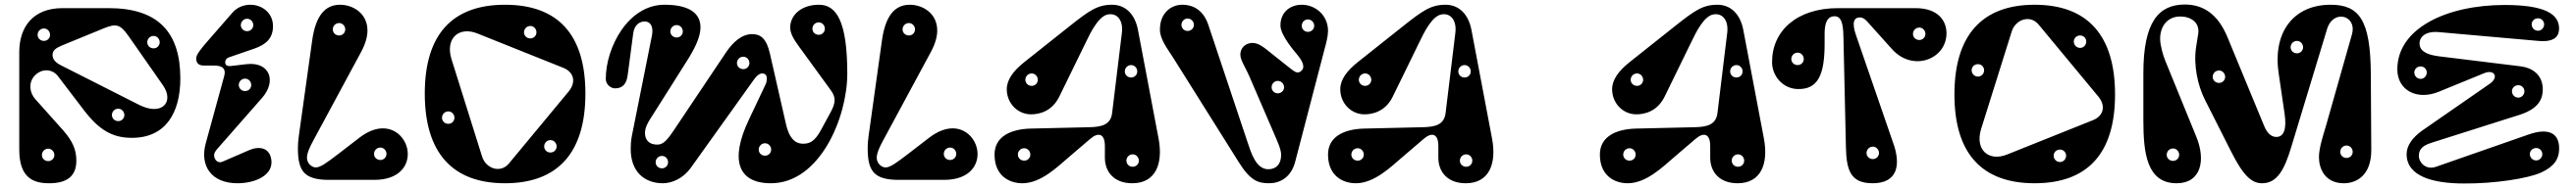

<svg xmlns="http://www.w3.org/2000/svg" viewBox="-20 -796 11371 832"><path d="M460 -760H256C126 -760 65 -677 65 -565V-134C65 -8 128 15 197 15C274 15 317 -15 317 -85C317 -134 300 -172 259 -219L136 -357C110 -386 105 -430 132 -460C163 -494 210 -492 235 -460L350 -309C417 -221 476 -186 562 -186C713 -186 776 -299 776 -449C776 -652 679 -760 460 -760ZM212 -553C212 -574 228 -584 254 -595L439 -671C493 -693 511 -688 547 -637L699 -419C751 -345 695 -281 594 -332L247 -508C222 -521 212 -536 212 -553ZM193 -83C177 -83 165 -95 165 -110C165 -125 177 -138 193 -138C208 -138 220 -125 220 -110C220 -95 208 -83 193 -83ZM658 -582C642 -582 630 -594 630 -609C630 -624 642 -637 658 -637C673 -637 685 -624 685 -609C685 -594 673 -582 658 -582ZM502 -260C486 -260 474 -272 474 -287C474 -302 486 -315 502 -315C517 -315 529 -302 529 -287C529 -272 517 -260 502 -260ZM174 -615C158 -615 146 -627 146 -642C146 -657 158 -670 174 -670C189 -670 201 -657 201 -642C201 -627 189 -615 174 -615Z M846 -538C846 -520 854 -506 879 -506H922C954 -506 972 -498 972 -475C972 -470 971 -464 969 -457L888 -161C861 -61 914 15 1028 15C1105 15 1185 -19 1178 -86C1172 -144 1123 -150 1081 -132L961 -80C942 -72 925 -89 925 -109C925 -119 930 -127 946 -145L1137 -363C1203 -439 1169 -524 1068 -512L1000 -504C991 -503 974 -503 974 -520C974 -530 980 -539 993 -543L1103 -581C1151 -598 1185 -624 1185 -680C1185 -740 1136 -775 1085 -775C1056 -775 1027 -764 1006 -740L893 -610C868 -581 846 -554 846 -538ZM1071 -658C1055 -658 1043 -670 1043 -685C1043 -700 1055 -713 1071 -713C1086 -713 1098 -700 1098 -685C1098 -670 1086 -658 1071 -658ZM1062 -393C1046 -393 1034 -405 1034 -420C1034 -435 1046 -448 1062 -448C1077 -448 1089 -435 1089 -420C1089 -405 1077 -393 1062 -393Z M1358 -617 1299 -194C1296 -174 1295 -156 1295 -140C1295 -37 1324 0 1433 0H1632C1737 0 1780 -57 1780 -114C1780 -171 1736 -228 1670 -228C1640 -228 1605 -216 1567 -187L1475 -116C1424 -77 1395 -55 1374 -55C1357 -55 1335 -72 1335 -98C1335 -118 1347 -145 1364 -176L1575 -568C1594 -604 1602 -635 1602 -661C1602 -737 1538 -775 1481 -775C1413 -775 1373 -724 1358 -617ZM1659 -88C1643 -88 1631 -100 1631 -115C1631 -130 1643 -143 1659 -143C1674 -143 1686 -130 1686 -115C1686 -100 1674 -88 1659 -88ZM1477 -639C1461 -639 1449 -651 1449 -666C1449 -681 1461 -694 1477 -694C1492 -694 1504 -681 1504 -666C1504 -651 1492 -639 1477 -639Z M2209 15C2442 15 2564 -120 2564 -382C2564 -644 2442 -775 2209 -775C1977 -775 1855 -644 1855 -382C1855 -120 1977 15 2209 15ZM2490 -391 2226 -72C2188 -27 2124 -51 2108 -103L1973 -534C1944 -628 2007 -680 2087 -648L2466 -496C2514 -477 2524 -432 2490 -391ZM2321 -626C2305 -626 2293 -638 2293 -653C2293 -668 2305 -681 2321 -681C2336 -681 2348 -668 2348 -653C2348 -638 2336 -626 2321 -626ZM1959 -248C1943 -248 1931 -260 1931 -275C1931 -290 1943 -303 1959 -303C1974 -303 1986 -290 1986 -275C1986 -260 1974 -248 1959 -248ZM2410 -121C2394 -121 2382 -133 2382 -148C2382 -163 2394 -176 2410 -176C2425 -176 2437 -163 2437 -148C2437 -133 2425 -121 2410 -121Z M3504 -594 3647 -397C3658 -382 3664 -368 3664 -353C3664 -335 3656 -316 3643 -293L3604 -221C3576 -169 3553 -160 3525 -160C3484 -160 3462 -193 3450 -244L3378 -561C3363 -625 3338 -645 3300 -645C3255 -645 3216 -611 3184 -563L2956 -222C2924 -174 2907 -156 2881 -156C2845 -156 2827 -177 2827 -207C2827 -234 2841 -256 2865 -293L3010 -523C3047 -581 3072 -632 3072 -675C3072 -735 3026 -775 2913 -775C2752 -775 2654 -585 2654 -447C2654 -421 2677 -405 2695 -405C2727 -405 2746 -423 2751 -466L2775 -648C2780 -686 2803 -701 2826 -701C2851 -701 2865 -679 2858 -640L2769 -194C2765 -173 2764 -154 2764 -136C2764 -37 2824 15 2906 15C2947 15 2996 -7 3029 -53L3308 -444C3318 -458 3331 -471 3344 -471C3360 -471 3365 -460 3365 -449C3365 -442 3364 -432 3360 -424L3285 -265C3203 -92 3234 15 3383 15C3598 15 3720 -275 3720 -470C3720 -700 3673 -775 3595 -775C3518 -775 3468 -730 3468 -674C3468 -649 3483 -623 3504 -594ZM2902 -51C2886 -51 2874 -63 2874 -78C2874 -93 2886 -106 2902 -106C2917 -106 2929 -93 2929 -78C2929 -63 2917 -51 2902 -51ZM3594 -642C3578 -642 3566 -654 3566 -669C3566 -684 3578 -697 3594 -697C3609 -697 3621 -684 3621 -669C3621 -654 3609 -642 3594 -642ZM3357 -107C3341 -107 3329 -119 3329 -134C3329 -149 3341 -162 3357 -162C3372 -162 3384 -149 3384 -134C3384 -119 3372 -107 3357 -107ZM3261 -490C3245 -490 3233 -502 3233 -517C3233 -532 3245 -545 3261 -545C3276 -545 3288 -532 3288 -517C3288 -502 3276 -490 3261 -490ZM2967 -630C2951 -630 2939 -642 2939 -657C2939 -672 2951 -685 2967 -685C2982 -685 2994 -672 2994 -657C2994 -642 2982 -630 2967 -630Z M3873 -617 3814 -194C3811 -174 3810 -156 3810 -140C3810 -37 3839 0 3948 0H4147C4252 0 4295 -57 4295 -114C4295 -171 4251 -228 4185 -228C4155 -228 4120 -216 4082 -187L3990 -116C3939 -77 3910 -55 3889 -55C3872 -55 3850 -72 3850 -98C3850 -118 3862 -145 3879 -176L4090 -568C4109 -604 4117 -635 4117 -661C4117 -737 4053 -775 3996 -775C3928 -775 3888 -724 3873 -617ZM4174 -88C4158 -88 4146 -100 4146 -115C4146 -130 4158 -143 4174 -143C4189 -143 4201 -130 4201 -115C4201 -100 4189 -88 4174 -88ZM3992 -639C3976 -639 3964 -651 3964 -666C3964 -681 3976 -694 3992 -694C4007 -694 4019 -681 4019 -666C4019 -651 4007 -639 3992 -639Z M4788 -233 4530 -227C4442 -225 4370 -192 4370 -112C4370 -18 4435 15 4493 15C4575 15 4649 -59 4695 -98L4793 -182C4828 -212 4857 -205 4857 -150V-98C4857 -37 4896 15 4978 15C5081 15 5115 -71 5094 -183L5003 -664C4990 -732 4949 -775 4889 -775C4824 -775 4788 -749 4701 -680L4500 -520C4454 -483 4424 -444 4424 -401C4424 -339 4472 -290 4531 -290C4568 -290 4624 -303 4656 -369L4777 -617C4792 -648 4828 -724 4870 -732C4912 -740 4939 -705 4932 -650L4889 -296C4883 -245 4845 -234 4788 -233ZM4973 -453C4957 -453 4945 -465 4945 -480C4945 -495 4957 -508 4973 -508C4988 -508 5000 -495 5000 -480C5000 -465 4988 -453 4973 -453ZM4501 -85C4485 -85 4473 -97 4473 -112C4473 -127 4485 -140 4501 -140C4516 -140 4528 -127 4528 -112C4528 -97 4516 -85 4501 -85ZM4980 -58C4964 -58 4952 -70 4952 -85C4952 -100 4964 -113 4980 -113C4995 -113 5007 -100 5007 -85C5007 -70 4995 -58 4980 -58ZM4534 -416C4518 -416 4506 -428 4506 -443C4506 -458 4518 -471 4534 -471C4549 -471 4561 -458 4561 -443C4561 -428 4549 -416 4534 -416Z M5497 -453 5605 -202C5618 -171 5635 -136 5635 -111C5635 -69 5613 -47 5578 -47C5524 -47 5502 -121 5487 -166L5314 -685C5293 -748 5251 -775 5198 -775C5149 -775 5100 -738 5100 -665C5100 -623 5132 -582 5157 -543L5447 -80C5498 2 5531 15 5582 15C5630 15 5679 -11 5697 -80L5826 -576C5834 -605 5842 -636 5842 -659C5842 -729 5786 -775 5726 -775C5672 -775 5631 -739 5632 -682C5633 -639 5693 -570 5707 -553C5730 -525 5741 -499 5726 -484C5707 -465 5693 -480 5667 -500L5598 -555C5562 -584 5537 -606 5509 -606C5476 -606 5455 -582 5455 -555C5455 -529 5475 -504 5497 -453ZM5620 -383C5605 -383 5593 -395 5593 -410C5593 -425 5605 -438 5620 -438C5636 -438 5648 -425 5648 -410C5648 -395 5636 -383 5620 -383ZM5753 -655C5738 -655 5726 -667 5726 -682C5726 -697 5738 -710 5753 -710C5769 -710 5781 -697 5781 -682C5781 -667 5769 -655 5753 -655ZM5222 -659C5207 -659 5195 -671 5195 -686C5195 -701 5207 -714 5222 -714C5238 -714 5250 -701 5250 -686C5250 -671 5238 -659 5222 -659Z M6260 -233 6002 -227C5914 -225 5842 -192 5842 -112C5842 -18 5907 15 5965 15C6047 15 6121 -59 6167 -98L6265 -182C6300 -212 6329 -205 6329 -150V-98C6329 -37 6368 15 6450 15C6553 15 6587 -71 6566 -183L6475 -664C6462 -732 6421 -775 6361 -775C6296 -775 6260 -749 6173 -680L5972 -520C5926 -483 5896 -444 5896 -401C5896 -339 5944 -290 6003 -290C6040 -290 6096 -303 6128 -369L6249 -617C6264 -648 6300 -724 6342 -732C6384 -740 6411 -705 6404 -650L6361 -296C6355 -245 6317 -234 6260 -233ZM6445 -453C6429 -453 6417 -465 6417 -480C6417 -495 6429 -508 6445 -508C6460 -508 6472 -495 6472 -480C6472 -465 6460 -453 6445 -453ZM5973 -85C5957 -85 5945 -97 5945 -112C5945 -127 5957 -140 5973 -140C5988 -140 6000 -127 6000 -112C6000 -97 5988 -85 5973 -85ZM6452 -58C6436 -58 6424 -70 6424 -85C6424 -100 6436 -113 6452 -113C6467 -113 6479 -100 6479 -85C6479 -70 6467 -58 6452 -58ZM6006 -416C5990 -416 5978 -428 5978 -443C5978 -458 5990 -471 6006 -471C6021 -471 6033 -458 6033 -443C6033 -428 6021 -416 6006 -416Z M7460 -233 7202 -227C7114 -225 7042 -192 7042 -112C7042 -18 7107 15 7165 15C7247 15 7321 -59 7367 -98L7465 -182C7500 -212 7529 -205 7529 -150V-98C7529 -37 7568 15 7650 15C7753 15 7787 -71 7766 -183L7675 -664C7662 -732 7621 -775 7561 -775C7496 -775 7460 -749 7373 -680L7172 -520C7126 -483 7096 -444 7096 -401C7096 -339 7144 -290 7203 -290C7240 -290 7296 -303 7328 -369L7449 -617C7464 -648 7500 -724 7542 -732C7584 -740 7611 -705 7604 -650L7561 -296C7555 -245 7517 -234 7460 -233ZM7645 -453C7629 -453 7617 -465 7617 -480C7617 -495 7629 -508 7645 -508C7660 -508 7672 -495 7672 -480C7672 -465 7660 -453 7645 -453ZM7173 -85C7157 -85 7145 -97 7145 -112C7145 -127 7157 -140 7173 -140C7188 -140 7200 -127 7200 -112C7200 -97 7188 -85 7173 -85ZM7652 -58C7636 -58 7624 -70 7624 -85C7624 -100 7636 -113 7652 -113C7667 -113 7679 -100 7679 -85C7679 -70 7667 -58 7652 -58ZM7206 -416C7190 -416 7178 -428 7178 -443C7178 -458 7190 -471 7206 -471C7221 -471 7233 -458 7233 -443C7233 -428 7221 -416 7206 -416Z M8334 -171 8173 -639C8153 -696 8163 -719 8190 -719C8199 -719 8210 -714 8220 -703L8332 -578C8424 -476 8572 -534 8572 -649C8572 -700 8539 -760 8435 -760H8093C7912 -760 7802 -660 7802 -521C7802 -459 7850 -404 7914 -402C8005 -399 8034 -465 8034 -603V-647C8034 -691 8044 -724 8078 -724C8105 -724 8116 -698 8117 -635L8128 -146C8130 -40 8150 15 8246 15C8353 15 8375 -62 8334 -171ZM8247 -92C8231 -92 8219 -104 8219 -119C8219 -134 8231 -147 8247 -147C8262 -147 8274 -134 8274 -119C8274 -104 8262 -92 8247 -92ZM7915 -508C7899 -508 7887 -520 7887 -535C7887 -550 7899 -563 7915 -563C7930 -563 7942 -550 7942 -535C7942 -520 7930 -508 7915 -508ZM8452 -619C8436 -619 8424 -631 8424 -646C8424 -661 8436 -674 8452 -674C8467 -674 8479 -661 8479 -646C8479 -631 8467 -619 8452 -619Z M8961 -775C8729 -775 8607 -640 8607 -378C8607 -116 8729 15 8961 15C9194 15 9316 -116 9316 -378C9316 -640 9194 -775 8961 -775ZM8978 -688 9242 -369C9276 -328 9266 -283 9218 -264L8839 -112C8759 -80 8696 -132 8725 -226L8860 -657C8876 -709 8940 -733 8978 -688ZM9073 -134C9088 -134 9100 -122 9100 -107C9100 -92 9088 -79 9073 -79C9057 -79 9045 -92 9045 -107C9045 -122 9057 -134 9073 -134ZM8711 -512C8726 -512 8738 -500 8738 -485C8738 -470 8726 -457 8711 -457C8695 -457 8683 -470 8683 -485C8683 -500 8695 -512 8711 -512ZM9162 -639C9177 -639 9189 -627 9189 -612C9189 -597 9177 -584 9162 -584C9146 -584 9134 -597 9134 -612C9134 -627 9146 -639 9162 -639Z M10038 -473 10064 -295C10075 -222 10060 -190 10028 -190C10009 -190 9989 -202 9974 -239L9812 -632C9769 -736 9703 -776 9624 -776C9508 -776 9441 -698 9441 -473V-262C9441 -117 9457 15 9588 15C9696 15 9717 -87 9675 -190L9537 -529C9528 -551 9515 -596 9515 -624C9515 -681 9548 -723 9604 -723C9650 -723 9691 -697 9683 -646L9674 -589C9661 -506 9682 -416 9712 -356L9828 -126C9882 -18 9919 15 9965 15C10032 15 10064 -46 10094 -146L10252 -668C10279 -757 10385 -728 10362 -645L10249 -246C10238 -207 10216 -144 10216 -101C10216 -50 10242 15 10326 15C10382 15 10448 -20 10447 -134L10445 -467C10444 -709 10393 -775 10267 -775C10109 -775 10011 -659 10038 -473ZM9572 -84C9556 -84 9544 -96 9544 -111C9544 -126 9556 -139 9572 -139C9587 -139 9599 -126 9599 -111C9599 -96 9587 -84 9572 -84ZM9775 -429C9759 -429 9747 -441 9747 -456C9747 -471 9759 -484 9775 -484C9790 -484 9802 -471 9802 -456C9802 -441 9790 -429 9775 -429ZM10119 -560C10103 -560 10091 -572 10091 -587C10091 -602 10103 -615 10119 -615C10134 -615 10146 -602 10146 -587C10146 -572 10134 -560 10119 -560ZM10338 -97C10322 -97 10310 -109 10310 -124C10310 -139 10322 -152 10338 -152C10353 -152 10365 -139 10365 -124C10365 -109 10353 -97 10338 -97Z M10744 -654 11184 -615C11259 -608 11276 -638 11276 -670C11276 -733 11215 -774 11036 -774C10780 -774 10562 -671 10562 -489C10562 -398 10647 -350 10745 -390L10945 -472C10991 -491 11011 -454 10971 -426L10673 -219C10628 -187 10603 -151 10603 -114C10603 -14 10723 16 10856 16C10990 17 11140 -6 11198 -33C11251 -58 11279 -90 11276 -147C11273 -207 11228 -231 11142 -201L10733 -58C10684 -41 10657 -82 10657 -104C10657 -129 10665 -149 10712 -164L11102 -288C11190 -316 11204 -363 11204 -400C11204 -448 11178 -494 11102 -503L10744 -547C10683 -555 10660 -575 10660 -604C10660 -632 10686 -659 10744 -654ZM11175 -141C11190 -141 11202 -129 11202 -114C11202 -99 11190 -86 11175 -86C11159 -86 11147 -99 11147 -114C11147 -129 11159 -141 11175 -141ZM10665 -502C10680 -502 10692 -490 10692 -475C10692 -460 10680 -447 10665 -447C10649 -447 10637 -460 10637 -475C10637 -490 10649 -502 10665 -502ZM11183 -715C11198 -715 11210 -703 11210 -688C11210 -673 11198 -660 11183 -660C11167 -660 11155 -673 11155 -688C11155 -703 11167 -715 11183 -715ZM11096 -419C11111 -419 11123 -407 11123 -392C11123 -377 11111 -364 11096 -364C11080 -364 11068 -377 11068 -392C11068 -407 11080 -419 11096 -419Z"/></svg>

Font: Pilowlava Atome
Style: Regular
Weight: 500
Designer: Anton Moglia, Jérémy Landes, Maksym Kobuzan (Cyrillic), Velvetyne Type Foundry
Foundry: Anton Moglia, Jérémy Landes, Velvetyne Type Foundry
Version: Version 1.002;Glyphs 3.3 (3303)